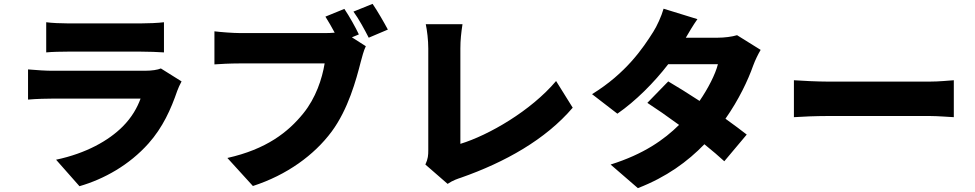

<svg xmlns="http://www.w3.org/2000/svg" viewBox="-20 -895 5040 993"><path d="M219 -780V-624C249 -627 297 -628 331 -628C393 -628 653 -628 708 -628C746 -628 800 -626 828 -624V-780C799 -776 742 -774 710 -774C653 -774 399 -774 331 -774C296 -774 247 -776 219 -780ZM919 -474 812 -541C796 -534 766 -529 728 -529C650 -529 331 -529 252 -529C218 -529 171 -532 125 -536V-380C170 -384 227 -385 252 -385C358 -385 656 -385 707 -385C690 -339 663 -289 614 -240C542 -168 426 -102 270 -69L391 68C519 31 649 -42 748 -153C822 -236 864 -330 897 -426C901 -438 911 -459 919 -474Z M1907 -875 1808 -835C1836 -797 1866 -741 1887 -700L1986 -742C1968 -776 1933 -837 1907 -875ZM1872 -656 1800 -702 1836 -717C1819 -753 1788 -809 1761 -849L1663 -809C1680 -782 1696 -754 1711 -726C1692 -724 1673 -724 1660 -724C1598 -724 1304 -724 1219 -724C1186 -724 1120 -729 1089 -733V-562C1115 -564 1170 -567 1219 -567C1304 -567 1597 -567 1659 -567C1646 -487 1613 -388 1549 -309C1470 -211 1357 -123 1156 -78L1288 67C1464 10 1605 -93 1695 -214C1781 -330 1822 -482 1846 -576C1852 -598 1861 -634 1872 -656Z M2180 -44 2295 56C2323 37 2349 29 2364 24C2592 -56 2801 -173 2942 -338L2856 -476C2726 -322 2508 -196 2361 -151C2361 -241 2361 -524 2361 -644C2361 -688 2365 -724 2372 -770H2182C2189 -737 2195 -688 2195 -644C2195 -523 2195 -201 2195 -118C2195 -93 2194 -74 2180 -44Z M3587 -796 3412 -850C3401 -811 3377 -759 3359 -731C3306 -647 3219 -517 3042 -408L3173 -307C3267 -372 3363 -468 3436 -563H3693C3680 -511 3642 -437 3598 -373C3540 -411 3482 -447 3436 -474L3328 -363C3373 -334 3432 -293 3492 -249C3415 -173 3310 -98 3138 -44L3279 78C3427 21 3537 -60 3623 -149C3664 -116 3700 -85 3726 -61L3842 -199C3814 -221 3775 -250 3732 -281C3801 -379 3849 -481 3875 -555C3886 -585 3901 -615 3914 -637L3792 -713C3766 -705 3726 -700 3693 -700H3527C3542 -726 3565 -765 3587 -796Z M4086 -480V-289C4127 -292 4202 -295 4259 -295C4401 -295 4691 -295 4790 -295C4831 -295 4887 -290 4913 -289V-480C4884 -478 4835 -473 4790 -473C4692 -473 4402 -473 4259 -473C4210 -473 4126 -477 4086 -480Z"/></svg>

Font: Noto Sans CJK HK Black
Style: Regular
Weight: 900
Designer: Ryoko NISHIZUKA 西塚涼子 (kana, bopomofo & ideographs); Paul D. Hunt (Latin, Greek & Cyrillic); Sandoll Communications 산돌커뮤니
Foundry: Adobe
Version: Version 2.004;hotconv 1.0.118;makeotfexe 2.5.65603